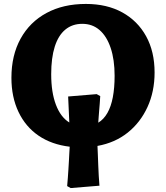

<svg xmlns="http://www.w3.org/2000/svg" viewBox="-20 -735 843 975"><path d="M339 220 321 210Q323 190 324.5 168Q326 146 327.5 124Q329 102 330 81.5Q331 61 332 43Q333 25 334 10Q242 -1 176 -46Q110 -91 74 -166.5Q38 -242 38 -340Q38 -454 84.5 -538.5Q131 -623 216 -669Q301 -715 416 -715Q523 -715 601 -672Q679 -629 722 -551Q765 -473 765 -367Q765 -270 729 -191.5Q693 -113 628.5 -61.5Q564 -10 475 6Q476 28 477 53.5Q478 79 479 105.5Q480 132 481.5 158.5Q483 185 485 208ZM479 -112Q507 -129 525.5 -161.5Q544 -194 553 -241.5Q562 -289 562 -350Q562 -432 542 -491.5Q522 -551 485.5 -582.5Q449 -614 398 -614Q347 -614 311.5 -584.5Q276 -555 258 -498Q240 -441 240 -358Q240 -266 264 -203Q288 -140 332 -113Q331 -135 330 -157.5Q329 -180 328 -202Q327 -224 326 -245L471 -257L489 -247Q488 -228 486.5 -209Q485 -190 483.5 -173Q482 -156 481 -140.5Q480 -125 479 -112Z"/></svg>

Font: Literata ExtraBold
Style: Regular
Weight: 800
Designer: Latin by Veronika Burian and Jose Scaglione. Greek by Irene Vlachou. Cyrillic by Vera Evstafieva.
Foundry: TypeTogether
Version: Version 3.103;gftools[0.9.29]